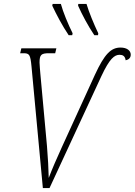

<svg xmlns="http://www.w3.org/2000/svg" viewBox="-20 -961 688 981"><path d="M462 -781H481L482 -791C460 -837 434 -900 422 -941H380L379 -932C399 -887 429 -830 462 -781ZM331 -781H349L351 -791C328 -837 302 -900 291 -941H249L247 -932C268 -887 298 -830 331 -781ZM141 -621 199 0H233L498 -572C540 -662 565 -681 591 -681C607 -681 619 -675 622 -653C641 -657 648 -668 648 -682C648 -702 629 -718 596 -718C547 -718 514 -685 465 -579L296 -209C267 -145 249 -104 229 -52C228 -103 225 -150 220 -215L186 -586C185 -601 182 -629 182 -641C182 -682 191 -689 231 -689H262L268 -714H89L83 -689H98C130 -689 135 -684 141 -621Z"/></svg>

Font: Noto Serif Condensed ExtraLight
Style: Italic
Weight: 200
Width: 3
Italic angle: -12°
Designer: Monotype Design Team
Foundry: Monotype Imaging Inc.
Version: Version 2.013